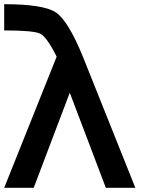

<svg xmlns="http://www.w3.org/2000/svg" viewBox="-20 -895 790 915"><path d="M250 -625Q203.1 -718.8 171.9 -734.4Q140.6 -750 0 -750V-875Q187.5 -875 246.1 -835.9Q304.7 -796.9 375 -625L625 0H484.4L312.5 -453.1L140.6 0H0Z"/></svg>

Font: CraftyPE
Style: Regular
Weight: 400
Designer: Erek Butcher
Foundry: Haunted Coop
Version: Version 0.018;April 4, 2024;FontCreator 15.0.0.2962 64-bit